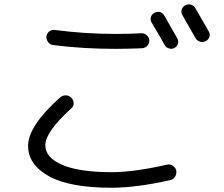

<svg xmlns="http://www.w3.org/2000/svg" viewBox="-20 -839 1040 891"><path d="M803.7 -659.2Q809.6 -647.5 805.2 -634.8Q800.8 -622.1 789.1 -616.2Q777.3 -610.4 764.2 -614.3Q751 -618.2 744.1 -629.9Q730.5 -656.2 683.6 -734.4Q676.8 -746.1 680.2 -759.3Q683.6 -772.5 696.3 -779.3Q725.6 -793.9 743.2 -765.6Q801.8 -662.1 803.7 -659.2ZM886.7 -800.8Q905.3 -767.6 949.2 -692.4Q956.1 -680.7 951.7 -667.5Q947.3 -654.3 934.1 -647.9Q920.9 -641.6 907.2 -646Q893.6 -650.4 886.7 -663.1Q852.5 -722.7 827.1 -767.6Q819.3 -779.3 822.8 -793Q826.2 -806.6 838.9 -814Q851.6 -821.3 865.7 -817.4Q879.9 -813.5 886.7 -800.8ZM514.6 -681.6Q579.1 -681.6 635.7 -684.6Q649.4 -685.5 660.6 -675.8Q671.9 -666 672.9 -651.9Q673.8 -637.7 664.1 -627Q654.3 -616.2 639.6 -615.2Q578.1 -612.3 514.6 -612.3Q365.2 -612.3 225.6 -629.9Q211.9 -631.8 203.1 -644Q194.3 -656.2 195.3 -669.9Q197.3 -683.6 207.5 -692.4Q217.8 -701.2 232.4 -700.2Q373 -681.6 514.6 -681.6ZM497.1 32.2Q302.7 32.2 206.5 -21.5Q110.4 -75.2 110.4 -162.1Q110.4 -253.9 258.8 -386.7Q269.5 -396.5 285.2 -396.5Q300.8 -396.5 311.5 -384.8Q321.3 -374 321.8 -359.9Q322.3 -345.7 310.5 -335.9Q189.5 -225.6 190.4 -165Q190.4 -107.4 269.5 -73.7Q348.6 -40 497.1 -40Q602.5 -40 755.9 -75.2Q769.5 -78.1 782.2 -69.8Q794.9 -61.5 797.9 -47.9Q800.8 -33.2 792.5 -19.5Q784.2 -5.9 768.6 -2.9Q613.3 32.2 497.1 32.2Z"/></svg>

Font: Rounded-X Mgen+ 2m regular
Style: Regular
Weight: 400
Designer: [Source Han Sans]
Ryoko NISHIZUKA  (kana & ideographs); Paul D. Hunt (Latin, Greek & Cyrillic); Wenlong ZHANG  (bopomofo
Version: Version 1.059.20150602